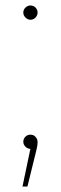

<svg xmlns="http://www.w3.org/2000/svg" viewBox="-20 -540 222 700"><path d="M91 -468Q81 -468 73 -476Q65 -484 65 -494Q65 -505 73 -512.5Q81 -520 91 -520Q102 -520 109.5 -512.5Q117 -505 117 -494Q117 -484 109.5 -476Q102 -468 91 -468ZM62 140 93 -8V3Q81 3 73 -5Q65 -13 65 -23Q65 -34 72.5 -41.5Q80 -49 91 -49Q103 -49 110 -40.5Q117 -32 117 -23Q117 -18 116.5 -13Q116 -8 115 -4Q114 0 113 6L80 140Z"/></svg>

Font: Montserrat Thin Thin
Style: Regular
Weight: 250
Version: Version 9.000